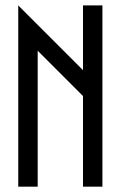

<svg xmlns="http://www.w3.org/2000/svg" viewBox="-20 -704 455 724"><path d="M366.2 -683.6V0H293V-341.8L122.1 -512.7V0H48.8V-683.6L293 -439.5V-683.6Z"/></svg>

Font: Saniretro
Style: Regular
Weight: 400
Designer: Jayvee D. Enaguas (Grand Chaos)
Version: Version 1.0 - 6/10/2013